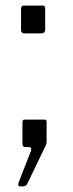

<svg xmlns="http://www.w3.org/2000/svg" viewBox="-20 -524 261 684"><path d="M51 140Q47 140 45.5 136.5Q44 133 46 127L90 14Q95 0 82 0H71Q60 0 60 -10V-90Q60 -98 68 -98H138Q146 -98 146 -90V-19Q146 -12 143 -6L77 131Q75 135 70.5 137.5Q66 140 60 140H51ZM68 -405Q55 -405 55 -417V-492Q55 -504 64 -504H133Q141 -504 141 -494V-419Q141 -405 125 -405H68Z"/></svg>

Font: Libre Franklin Thin Light
Style: Regular
Weight: 300
Version: Version 3.000